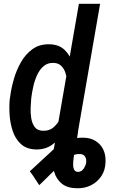

<svg xmlns="http://www.w3.org/2000/svg" viewBox="-20 -770 657 1003"><path d="M279.3 -115.7Q289.1 -113.3 300 -112.8Q311 -112.3 322.5 -112.3Q334 -112.3 345.7 -113Q357.4 -113.8 368.7 -114.7Q379.9 -115.7 390.1 -116.2Q389.6 -97.2 387.2 -78.4Q384.8 -59.6 381.6 -40.5Q378.4 -21.5 374.8 -2.7Q371.1 16.1 367.7 34.9Q364.3 53.7 362.8 72.8Q361.8 82.5 362.3 95.5Q362.8 108.4 368.2 117.9Q373.5 127.4 388.2 127.9Q406.2 127.4 417.2 110.8Q428.2 94.2 430.2 78.6Q432.1 61.5 424.8 48.8Q417.5 36.1 399.4 34.7Q374 32.7 349.6 47.4Q325.2 62 304 81.8Q282.7 101.6 267.1 117.2L185.1 197.3Q178.7 188 172.9 179Q167 169.9 160.9 160.6Q154.8 151.4 148.7 142.3Q142.6 133.3 135.7 125L259.8 10.3Q292 -16.6 332.3 -34.2Q372.6 -51.8 415 -50.8Q452.6 -50.3 479.2 -33.7Q505.9 -17.1 519.5 11.2Q533.2 39.6 531.2 76.7Q530.3 118.2 510 149.2Q489.7 180.2 456.5 197.3Q423.3 214.4 382.3 213.4Q332 212.9 303 189.5Q273.9 166 262.9 127.4Q252 88.9 256.3 43.5Q257.8 27.8 260.5 12Q263.2 -3.9 266.1 -19.8Q269 -35.6 271.7 -51.8Q274.4 -67.9 276.4 -83.7Q278.3 -99.6 279.3 -115.7ZM282.2 -116.7 392.1 -750H502.9L373 0H272.9ZM31.2 -254.4 33.2 -264.6Q38.1 -306.6 51.8 -354.7Q65.4 -402.8 89.6 -445.3Q113.8 -487.8 150.9 -514.2Q188 -540.5 240.7 -538.6Q288.1 -537.1 316.4 -510.3Q344.7 -483.4 358.2 -443.1Q371.6 -402.8 374.8 -358.6Q377.9 -314.5 375.5 -277.8L372.1 -248Q365.2 -208.5 350.6 -163.1Q335.9 -117.7 311.3 -77.4Q286.6 -37.1 250.5 -12.5Q214.4 12.2 166 10.7Q117.2 8.8 88.4 -18.3Q59.6 -45.4 46.1 -86.7Q32.7 -127.9 30 -172.9Q27.3 -217.8 31.2 -254.4ZM144.5 -265.6 143.1 -255.4Q141.6 -236.3 140.1 -208.5Q138.7 -180.7 143.1 -153.1Q147.5 -125.5 161.1 -106.7Q174.8 -87.9 203.1 -86.9Q238.3 -85.4 261.7 -106.7Q285.2 -127.9 299.3 -159.2Q313.5 -190.4 319.3 -218.8L331.5 -305.2Q332.5 -323.7 330.6 -346.4Q328.6 -369.1 321.5 -390.4Q314.5 -411.6 299.8 -426Q285.2 -440.4 261.2 -441.4Q229.5 -442.9 208.3 -424.8Q187 -406.7 174.1 -378.4Q161.1 -350.1 154.3 -319.8Q147.5 -289.6 144.5 -265.6Z"/></svg>

Font: Roboto Condensed Medium
Style: Italic
Weight: 500
Italic angle: -12°
Designer: Christian Robertson
Foundry: Google
Version: Version 3.0; 2020